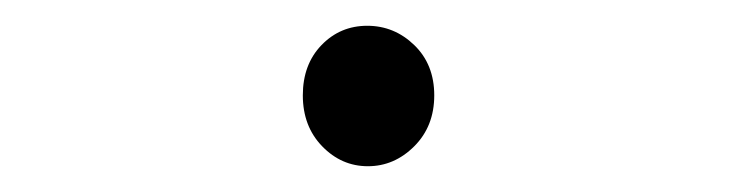

<svg xmlns="http://www.w3.org/2000/svg" viewBox="-20 -433 582 149"><path d="M265.5 -304Q245 -304 230 -319.5Q215 -335 215 -359Q215 -383 229.5 -398Q244 -413 265 -413Q286 -413 301.5 -398Q317 -383 317 -359Q317 -335 301.5 -319.5Q286 -304 265.5 -304Z"/></svg>

Font: Resource Han Rounded JP Light
Style: Regular
Weight: 300
Designer: Cyano Hao (round all glyphs); Ryoko NISHIZUKA 西塚涼子 (kana, bopomofo & ideographs); Paul D. Hunt (Latin, Greek & Cyrillic)
Foundry: Cyano Hao
Version: 0.990